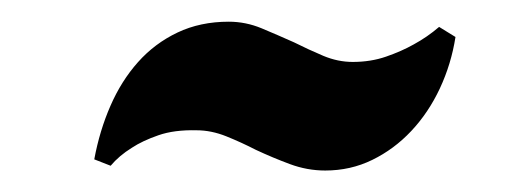

<svg xmlns="http://www.w3.org/2000/svg" viewBox="-20 -435 489 177"><path d="M399.9 -400.9Q396 -376 385.5 -353.5Q375 -331.1 359.1 -314.2Q343.3 -297.4 323.2 -287.6Q303.2 -277.8 279.8 -277.8Q263.2 -277.8 247.3 -283.7Q231.4 -289.6 215.8 -296.9Q202.6 -303.7 188.7 -309.3Q174.8 -314.9 161.1 -314.9Q140.6 -315.4 126 -310.3Q111.3 -305.2 101.6 -298.8Q89.8 -291.5 82 -282.2L66.9 -288.1Q71.8 -314.5 81.8 -337.4Q91.8 -360.4 107.2 -377.7Q122.6 -395 143.6 -405Q164.6 -415 190.9 -415Q206.5 -415 221.2 -408.9Q235.8 -402.8 251 -396Q264.6 -389.2 278.1 -383.5Q291.5 -377.9 305.2 -377.9Q321.8 -377.9 335.9 -382.8Q350.1 -387.7 361.3 -394Q374 -400.9 384.8 -410.2Z"/></svg>

Font: Purple Purse
Style: Regular
Weight: 400
Designer: Astigmatic (AOETI)
Foundry: Astigmatic (AOETI)
Version: Version 1.000